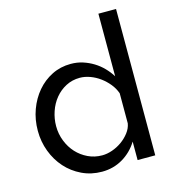

<svg xmlns="http://www.w3.org/2000/svg" viewBox="-110 -823 843 925"><g transform="rotate(-15 312.0 -360.0)"><path d="M465 0V-92Q436 -45 389.5 -17.5Q343 10 286 10Q232 10 186 -12Q140 -34 107 -71Q74 -108 55.5 -157Q37 -206 37 -260Q37 -316 55 -365Q73 -414 104.5 -451Q136 -488 179 -509.5Q222 -531 273 -531Q305 -531 333 -522Q361 -513 385.5 -498Q410 -483 430 -462.5Q450 -442 465 -418V-730H553V0ZM465 -333Q456 -359 438 -381Q420 -403 397.5 -419.5Q375 -436 349 -445.5Q323 -455 298 -455Q260 -455 228.5 -438.5Q197 -422 174.5 -394.5Q152 -367 140 -331.5Q128 -296 128 -259Q128 -220 142 -184.5Q156 -149 180 -123Q204 -97 236.5 -81.5Q269 -66 307 -66Q331 -66 357 -75Q383 -84 405.5 -100Q428 -116 444.5 -137.5Q461 -159 465 -183Z"/></g></svg>

Font: Rising Sun
Style: Regular
Weight: 400
Designer: Matt McInerney, Pablo Impallari, Rodrigo Fuenzalida (Raleway font), Stephen Hutchings (Greek), Cristiano Sobral (main ch
Foundry: The Rising Sun Project Authors
Version: Version 4.327; ttfautohint (v1.8.4.7-5d5b-dirty)